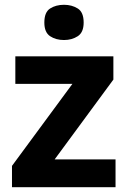

<svg xmlns="http://www.w3.org/2000/svg" viewBox="-20 -781 533 801"><path d="M30 0V-89L282 -431H44V-546H453V-449L208 -116H462V0ZM247 -761Q280 -761 304.5 -745.5Q329 -730 329 -687Q329 -646 304.5 -630Q280 -614 247 -614Q213 -614 189 -630Q165 -646 165 -687Q165 -730 189 -745.5Q213 -761 247 -761Z"/></svg>

Font: Noto Sans Symbols
Style: Bold
Weight: 700
Version: Version 2.002